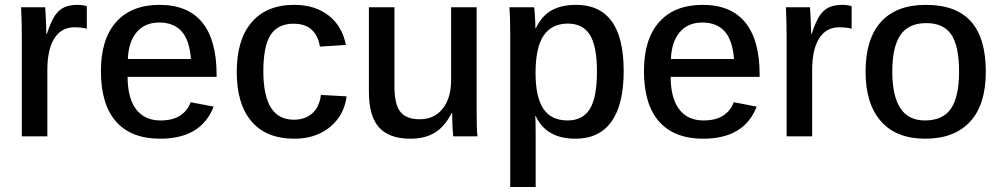

<svg xmlns="http://www.w3.org/2000/svg" viewBox="-20 -558 4097 786"><path d="M173.8 -270V0H69.3V-404.8Q69.3 -438 68.6 -468.3Q67.9 -498.5 66.4 -528.3H165Q166 -511.7 167 -494.6Q168 -477.5 168.5 -462.4Q168.9 -447.3 169.4 -435.8Q169.9 -424.3 169.9 -418.9H171.9Q188 -468.8 205.1 -494.6Q221.7 -518.6 243.7 -528.3Q265.6 -538.1 297.9 -538.1Q318.4 -538.1 335.4 -532.7V-440.4Q313.5 -446.3 284.7 -446.3Q231.4 -446.3 202.6 -401.1Q173.8 -356 173.8 -270Z M502.4 -243.2Q502.4 -156.7 537.1 -110.8Q571.8 -64.9 637.2 -64.9Q687.5 -64.9 718.3 -85.4Q749 -106 760.3 -139.6L854.5 -121.6Q804.2 9.8 635.3 9.8Q517.1 9.8 455.1 -60.3Q393.1 -130.4 393.1 -267.1Q393.1 -397.9 455.6 -468Q518.1 -538.1 633.3 -538.1Q749 -538.1 807.9 -466.1Q866.7 -394 866.7 -252V-243.2ZM761.7 -316.4Q755.9 -393.6 723.4 -429.7Q690.9 -465.8 631.8 -465.8Q573.2 -465.8 539.6 -426.3Q505.9 -386.7 503.4 -316.4Z M1184.6 9.8Q1070.3 9.8 1009.8 -60.8Q949.2 -131.3 949.2 -263.7Q949.2 -396 1010.3 -467Q1071.3 -538.1 1184.6 -538.1Q1269.5 -538.1 1325.4 -494.4Q1381.3 -450.7 1396 -374L1289.6 -367.2Q1283.2 -410.2 1256.8 -435.5Q1230.5 -460.9 1181.6 -460.9Q1117.7 -460.9 1087.9 -415.3Q1058.1 -369.6 1058.1 -266.6Q1058.1 -166 1089.4 -116.9Q1120.6 -67.9 1183.1 -67.9Q1227.5 -67.9 1257.3 -93Q1287.1 -118.2 1293.9 -169.4L1398.9 -163.6Q1392.1 -110.8 1363.3 -72Q1334.5 -33.2 1288.8 -11.7Q1243.2 9.8 1184.6 9.8Z M1829.1 -95.2Q1799.8 -38.6 1759.3 -14.4Q1718.8 9.8 1659.7 9.8Q1573.7 9.8 1532 -36.1Q1490.2 -82 1490.2 -181.6V-528.3H1594.7V-206.1Q1594.7 -130.4 1619.1 -100.1Q1643.6 -69.8 1698.7 -69.8Q1757.8 -69.8 1792.2 -113Q1826.7 -156.2 1826.7 -230V-528.3H1931.2V-114.7Q1931.2 -72.8 1931.9 -43.9Q1932.6 -15.1 1934.6 0H1835.4Q1834 -13.2 1832.8 -35.6Q1831.5 -58.1 1831.1 -95.2Z M2533.2 -266.6Q2533.2 -130.4 2483.2 -60.3Q2433.1 9.8 2335.9 9.8Q2216.3 9.8 2173.3 -82.5H2170.9Q2172.9 -75.7 2172.9 2.4V207.5H2068.8V-416Q2068.8 -455.6 2067.9 -483.6Q2066.9 -511.7 2065.4 -528.3H2166.5Q2167.5 -524.9 2168.7 -509Q2169.9 -493.2 2170.9 -474.1Q2171.9 -455.1 2171.9 -442.9H2173.8Q2196.8 -491.7 2236.8 -514.9Q2276.9 -538.1 2338.9 -538.1Q2435.1 -538.1 2484.1 -470.9Q2533.2 -403.8 2533.2 -266.6ZM2423.8 -265.1Q2423.8 -368.7 2395 -415Q2366.2 -461.4 2304.7 -461.4Q2238.3 -461.4 2205.3 -412.1Q2172.4 -362.8 2172.4 -259.3Q2172.4 -161.6 2204.1 -113.3Q2235.8 -64.9 2303.7 -64.9Q2365.7 -64.9 2394.8 -112.1Q2423.8 -159.2 2423.8 -265.1Z M2725.6 -243.2Q2725.6 -156.7 2760.3 -110.8Q2794.9 -64.9 2860.4 -64.9Q2910.6 -64.9 2941.4 -85.4Q2972.2 -106 2983.4 -139.6L3077.6 -121.6Q3027.3 9.8 2858.4 9.8Q2740.2 9.8 2678.2 -60.3Q2616.2 -130.4 2616.2 -267.1Q2616.2 -397.9 2678.7 -468Q2741.2 -538.1 2856.4 -538.1Q2972.2 -538.1 3031 -466.1Q3089.8 -394 3089.8 -252V-243.2ZM2984.9 -316.4Q2979 -393.6 2946.5 -429.7Q2914.1 -465.8 2855 -465.8Q2796.4 -465.8 2762.7 -426.3Q2729 -386.7 2726.6 -316.4Z M3304.7 -270V0H3200.2V-404.8Q3200.2 -438 3199.5 -468.3Q3198.7 -498.5 3197.3 -528.3H3295.9Q3296.9 -511.7 3297.9 -494.6Q3298.8 -477.5 3299.3 -462.4Q3299.8 -447.3 3300.3 -435.8Q3300.8 -424.3 3300.8 -418.9H3302.7Q3318.8 -468.8 3335.9 -494.6Q3352.5 -518.6 3374.5 -528.3Q3396.5 -538.1 3428.7 -538.1Q3449.2 -538.1 3466.3 -532.7V-440.4Q3444.3 -446.3 3415.5 -446.3Q3362.3 -446.3 3333.5 -401.1Q3304.7 -356 3304.7 -270Z M4015.6 -264.6Q4015.6 -129.4 3951.2 -59.8Q3886.7 9.8 3767.6 9.8Q3648.9 9.8 3586.2 -61.8Q3523.4 -133.3 3523.4 -264.6Q3523.4 -398.4 3586.4 -468.3Q3649.4 -538.1 3770.5 -538.1Q3894 -538.1 3954.8 -470.2Q4015.6 -402.3 4015.6 -264.6ZM3906.2 -264.6Q3906.2 -369.1 3874.5 -416.3Q3842.8 -463.4 3772 -463.4Q3699.7 -463.4 3666.3 -414.8Q3632.8 -366.2 3632.8 -264.6Q3632.8 -165.5 3665.8 -115.2Q3698.7 -64.9 3766.1 -64.9Q3840.3 -64.9 3873.3 -113.8Q3906.2 -162.6 3906.2 -264.6Z"/></svg>

Font: Arimo Medium
Style: Regular
Weight: 500
Designer: Steve Matteson
Foundry: Monotype Imaging Inc.
Version: Version 1.33